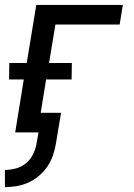

<svg xmlns="http://www.w3.org/2000/svg" viewBox="-25 -540 545 783"><path d="M-5 223V153Q17 153 39.5 147Q62 141 80.5 126Q99 111 109.5 89.5Q120 68 124 46L132 0H37L72 -216H12L13 -283H84L123 -520H476L463 -440H201L175 -283H268L267 -216H163L141 -80H224L203 46Q199 70 191 93.5Q183 117 168.5 138.5Q154 160 134 177Q114 194 90.5 204.5Q67 215 43 219Q19 223 -5 223Z"/></svg>

Font: Iosevka Medium Oblique
Style: Regular
Weight: 500
Italic angle: -9°
Monospace: yes
Designer: Belleve Invis
Foundry: Belleve Invis
Version: Version 32.5.0; ttfautohint (v1.8.4)